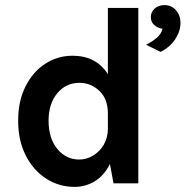

<svg xmlns="http://www.w3.org/2000/svg" viewBox="-20 -717 726 751"><path d="M272 14Q211 14 160.8 -18.2Q110.5 -50.5 80.8 -108.8Q51 -167 51 -245Q51 -322 79.8 -379Q108.5 -436 156.8 -467.5Q205 -499 264 -499Q356 -499 402 -427V-686H521V0H424L410 -75.5Q387.5 -30.5 351 -8.2Q314.5 14 272 14ZM170 -245Q170 -176 204.2 -134.5Q238.5 -93 290 -93Q318 -93 343.8 -108.2Q369.5 -123.5 385.8 -151Q402 -178.5 402 -215V-273Q402 -330 368.8 -361.5Q335.5 -393 291 -393Q238 -393 204 -352.2Q170 -311.5 170 -245ZM608 -514 551.5 -542Q575.5 -554 593 -569Q610.5 -584 616 -604.5Q596.5 -607.5 583.2 -619.2Q570 -631 570 -650Q570 -669.5 584.8 -683.2Q599.5 -697 622.5 -697Q651.5 -697 668.8 -676.5Q686 -656 686 -627.5Q686 -595 665.5 -563.8Q645 -532.5 608 -514Z"/></svg>

Font: Karla
Style: Bold
Weight: 700
Designer: Jonathan Pinhorn
Version: Version 2.004; ttfautohint (v1.8.4.7-5d5b);gftools[0.9.33]